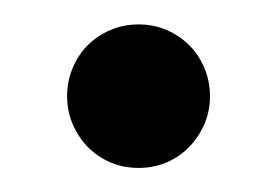

<svg xmlns="http://www.w3.org/2000/svg" viewBox="-20 -419 228 158"><path d="M152.8 -339.8Q152.8 -327.6 148.2 -316.9Q143.6 -306.2 135.7 -298.1Q127.9 -290 117.2 -285.4Q106.4 -280.8 94.2 -280.8Q81.5 -280.8 70.8 -285.4Q60.1 -290 52.2 -298.1Q44.4 -306.2 39.8 -316.9Q35.2 -327.6 35.2 -339.8Q35.2 -352.1 39.8 -363Q44.4 -374 52.2 -381.8Q60.1 -389.6 70.8 -394.3Q81.5 -398.9 94.2 -398.9Q106.4 -398.9 117.2 -394.3Q127.9 -389.6 135.7 -381.8Q143.6 -374 148.2 -363Q152.8 -352.1 152.8 -339.8Z"/></svg>

Font: BabelStone Ogham Bound
Style: Regular
Weight: 400
Designer: Andrew West
Foundry: BabelStone
Version: Version 2.02 March 14, 2022